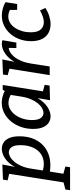

<svg xmlns="http://www.w3.org/2000/svg" viewBox="602 -1238 811 2166"><g transform="rotate(-90 1007.0 -155.5)"><path d="M-56 230 -48 177 76 145 25 199 131 -472 145 -453 55 -474 63 -527 234 -534 197 -341 171 -296Q192 -378 231.5 -432.5Q271 -487 318.5 -513.5Q366 -540 411 -540Q449 -540 481 -520Q513 -500 532.5 -456Q552 -412 552 -340Q552 -244 518.5 -171Q485 -98 424.5 -53Q364 -8 281 4Q198 16 99 -9L157 -18L122 201L87 143L211 177L203 230ZM163 -55 142 -85Q212 -60 269.5 -68Q327 -76 367.5 -110.5Q408 -145 430 -201.5Q452 -258 452 -330Q452 -400 429 -430.5Q406 -461 372 -461Q347 -461 319 -445.5Q291 -430 264.5 -398.5Q238 -367 217.5 -320Q197 -273 187 -210Z M777 10Q739 10 706.5 -10.5Q674 -31 654.5 -74.5Q635 -118 635 -188Q635 -260 657.5 -324Q680 -388 720 -436.5Q760 -485 814.5 -513Q869 -541 932 -541Q971 -541 1013 -528Q1055 -515 1098 -486L1055 -493L1077 -530H1131L1051 -25L1017 -88L1133 -56L1124 -1L959 4L991 -186L1020 -235Q999 -153 958 -98.5Q917 -44 869 -17Q821 10 777 10ZM815 -70Q840 -70 868.5 -85.5Q897 -101 923 -132.5Q949 -164 969.5 -211Q990 -258 1000 -321L1022 -461L1039 -427Q1010 -447 983 -456Q956 -465 930 -465Q887 -465 851.5 -443Q816 -421 790 -384Q764 -347 749.5 -299Q735 -251 735 -199Q735 -132 758 -101Q781 -70 815 -70Z M1242 0 1322 -503 1356 -442 1241 -474 1249 -527 1419 -534 1382 -346 1352 -295Q1372 -373 1411.5 -428Q1451 -483 1499.5 -511.5Q1548 -540 1595 -540Q1619 -540 1636 -533L1609 -376H1548L1549 -473L1562 -462Q1534 -464 1505 -448.5Q1476 -433 1449.5 -401Q1423 -369 1403 -322Q1383 -275 1373 -214L1340 0Z M1817 10Q1763 10 1719.5 -13Q1676 -36 1650.5 -85Q1625 -134 1625 -210Q1625 -280 1647.5 -340.5Q1670 -401 1709.5 -445.5Q1749 -490 1801.5 -515Q1854 -540 1914 -540Q1950 -540 1988.5 -530Q2027 -520 2065 -499L2044 -367H1978L1977 -457L1987 -444Q1944 -467 1904 -467Q1864 -467 1831 -446.5Q1798 -426 1774.5 -390Q1751 -354 1738 -309Q1725 -264 1725 -215Q1725 -136 1757 -101Q1789 -66 1839 -66Q1868 -66 1902 -77.5Q1936 -89 1972 -109L2000 -48Q1954 -19 1906.5 -4.5Q1859 10 1817 10Z"/></g></svg>

Font: Bitter Thin Medium
Style: Italic
Weight: 500
Italic angle: -9°
Version: Version 3.021